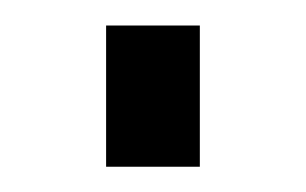

<svg xmlns="http://www.w3.org/2000/svg" viewBox="-20 -132 242 152"><path d="M64 0V-111.8H138.2V0Z"/></svg>

Font: Raleway Medium
Style: Regular
Weight: 500
Designer: Matt McInerney, Pablo Impallari, Rodrigo Fuenzalida
Foundry: Matt McInerney, Pablo Impallari, Rodrigo Fuenzalida
Version: Version 3.000g; ttfautohint (v1.5) -l 8 -r 28 -G 28 -x 14 -D